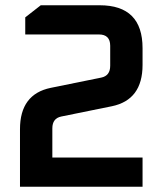

<svg xmlns="http://www.w3.org/2000/svg" viewBox="-20 -710 618 730"><path d="M56 0V-219Q56 -352 173 -376L365 -415Q399 -422 399 -460V-536Q399 -579 356 -579H76V-644L135 -690H359Q522 -690 522 -527V-463Q522 -330 405 -306L213 -267Q179 -260 179 -222V-111H522V0Z"/></svg>

Font: Oxanium SemiBold
Style: Regular
Weight: 600
Designer: Severin Meyer
Version: Version 2.000